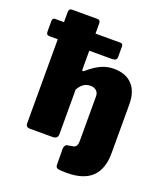

<svg xmlns="http://www.w3.org/2000/svg" viewBox="-162 -850 967 1128"><g transform="rotate(20 321.5 -286.0)"><path d="M388 170Q346 170 333 165.5Q320 161 320 145L319 43Q319 35 324 26Q329 17 339 16L374 10Q384 8 391 -1.5Q398 -11 398 -36V-311Q398 -334 384 -346.5Q370 -359 346 -359Q331 -359 317.5 -353.5Q304 -348 293 -337Q282 -326 272 -309V-29Q272 0 239 0H98Q72 0 72 -25V-550H22Q9 -550 4.5 -555.5Q0 -561 0 -572V-637Q0 -657 16 -657H72V-719Q72 -742 91 -742H251Q269 -742 269 -721V-657H425Q441 -657 441 -639V-574Q441 -550 412 -550H269V-432Q269 -426 272.5 -424.5Q276 -423 282 -428Q327 -467 364.5 -483.5Q402 -500 442 -500Q516 -500 557 -457.5Q598 -415 598 -335V-29Q598 70 546.5 120Q495 170 388 170Z"/></g></svg>

Font: Libre Franklin Black
Style: Regular
Weight: 900
Designer: Pablo Impallari, Rodrigo Fuenzalida, Nhung Nguyen
Foundry: Impallari Type
Version: Version 3.000